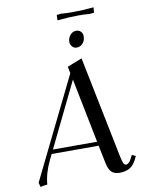

<svg xmlns="http://www.w3.org/2000/svg" viewBox="-106 -1082 883 1163"><g transform="rotate(-10 335.0 -500.0)"><path d="M40 -19 344.2 -639.2 335.9 -680.2 426.8 -715.8 553.2 -90.8Q560.1 -57.1 565.9 -46.1Q571.8 -35.2 580.1 -35.2Q598.6 -35.2 613.8 -64.9L625 -86.9L647.9 -76.2L637.2 -54.2Q619.1 -19 593.5 -6.1Q567.9 6.8 534.2 6.8Q502.9 6.8 485.6 -9Q468.3 -24.9 460 -64L437 -176.8H147.9L132.8 -146Q95.2 -69.3 89.8 1Q71.8 2.4 46.9 7.8ZM160.2 -202.1H432.1L353 -598.1ZM323.2 -967.8 324.2 -996.1 325.2 -1001 352.1 -1003.9Q378.9 -1001 419.9 -1001Q485.4 -1001 551.8 -1007.8L549.8 -980L548.8 -975.1L522 -972.2Q495.1 -975.1 455.1 -975.1Q394.5 -975.1 323.2 -967.8ZM371.1 -826.2Q371.1 -850.1 386.2 -868.2Q401.4 -886.2 423.8 -886.2Q439.9 -886.2 451.4 -875.2Q462.9 -864.3 462.9 -845.2Q462.9 -820.3 447.8 -802.7Q432.6 -785.2 409.2 -785.2Q393.1 -785.2 382.1 -797.9Q371.1 -810.5 371.1 -826.2Z"/></g></svg>

Font: Dihjauti
Style: Bold Italic
Weight: 700
Italic angle: -9°
Designer: T. Christopher White
Version: Version 3.0.0